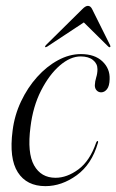

<svg xmlns="http://www.w3.org/2000/svg" viewBox="-20 -625 397 655"><path d="M255 -432.5Q220 -432.5 184 -401.5Q148 -370.5 120.2 -316.2Q92.5 -262 84 -192Q72.5 -103.5 96.2 -61Q120 -18.5 169.5 -18.5Q208.5 -18.5 247.5 -47.2Q286.5 -76 308 -138.5Q310.5 -144 312.5 -144Q316 -143.5 314 -137.5Q293 -64.5 241.8 -27.2Q190.5 10 135 10Q71 10 40.8 -37.2Q10.5 -84.5 23 -179.5Q29.5 -232 51.8 -279Q74 -326 106.5 -362.2Q139 -398.5 177.8 -419.5Q216.5 -440.5 256 -440.5Q303 -440.5 329.2 -415.8Q355.5 -391 354 -355Q353.5 -331.5 345 -320.8Q336.5 -310 325 -310Q316 -310 309.8 -316.5Q303.5 -323 303.5 -334Q304 -347.5 308.2 -361Q312.5 -374.5 312.5 -389Q312.5 -408 297.2 -420.2Q282 -432.5 255 -432.5ZM355.5 -464.5Q353.5 -462.5 349.5 -466L266 -548.5L141 -466Q135.5 -463 134 -464.5Q133 -466.5 136.5 -471L260.5 -593.5Q271.5 -605 280 -605Q289 -605 294.5 -593.5L355.5 -471Q358 -466.5 355.5 -464.5Z"/></svg>

Font: Fraunces 144pt Light
Style: Italic
Weight: 300
Italic angle: -16°
Version: Version 1.000;[0bf87f6ff]